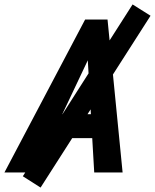

<svg xmlns="http://www.w3.org/2000/svg" viewBox="-77 -778 699 866"><path d="M-57 0 307 -690H408L476 0H348L339 -155H153L80 0ZM204 -263H333L319 -506ZM26 17 521 -758 602 -707 106 68Z"/></svg>

Font: Radio Canada Condensed SemiBold
Style: Italic
Weight: 600
Width: 3
Italic angle: -12°
Designer: Charles Daoud, Etienne Aubert Bonn, Alexandre Saumier Demers, Jacques Le Bailly
Foundry: Radio-Canada
Version: Version 2.104; ttfautohint (v1.8.4.7-5d5b);gftools[0.9.28.de